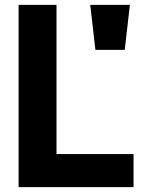

<svg xmlns="http://www.w3.org/2000/svg" viewBox="-20 -765 675 785"><path d="M56 -745H211V-135H526V0H56ZM349 -745H511L490 -561H370Z"/></svg>

Font: BLUETTI 2.0
Style: Bold
Weight: 700
Designer: Stijn de Vries
Foundry: tokotype
Version: Version 2.005;October 31, 2023;FontCreator 14.0.0.2814 64-bi